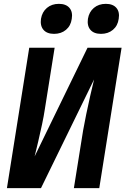

<svg xmlns="http://www.w3.org/2000/svg" viewBox="-20 -978 652 998"><path d="M16 0 132 -730H264L213 -410Q208 -376 198.5 -331Q189 -286 178.5 -242Q168 -198 160 -165L435 -730H612L496 0H364L412 -300Q418 -335 428 -383Q438 -431 449 -480Q460 -529 469 -565L193 0ZM505 -802Q468 -802 450 -823Q432 -844 437 -880Q443 -916 468 -937Q493 -958 530 -958Q567 -958 585 -937Q603 -916 597 -880Q592 -844 567 -823Q542 -802 505 -802ZM261 -802Q224 -802 206 -823Q188 -844 193 -880Q199 -916 224 -937Q249 -958 286 -958Q323 -958 341 -937Q359 -916 353 -880Q348 -844 323 -823Q298 -802 261 -802Z"/></svg>

Font: JetBrains Mono NL ExtraBold
Style: Italic
Weight: 800
Italic angle: -9°
Monospace: yes
Designer: Philipp Nurullin, Konstantin Bulenkov
Foundry: JetBrains
Version: Version 2.305; ttfautohint (v1.8.4.7-5d5b)